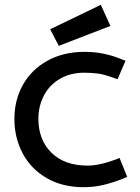

<svg xmlns="http://www.w3.org/2000/svg" viewBox="-20 -771 582 800"><path d="M40 0ZM40 -275Q40 -197 74.5 -132Q109 -67 174.5 -29Q240 9 328 9Q370 9 409 0Q448 -9 496 -28L510 -34L478 -113L464 -107Q394 -81 345 -81Q249 -81 194.5 -134.5Q140 -188 140 -276Q140 -329 163 -373Q186 -417 229.5 -442.5Q273 -468 331 -468Q361 -468 388 -464.5Q415 -461 455 -446L470 -441L503 -518L487 -524Q413 -555 333 -555Q245 -555 178.5 -518.5Q112 -482 76 -418.5Q40 -355 40 -275ZM440 -663 225 -580 189 -649 400 -751Z"/></svg>

Font: Cambay Devanagari
Style: Regular
Weight: 700
Designer: Pooja Saxena
Foundry: Pooja Saxena
Version: Version 1.095;PS 001.095;hotconv 1.0.70;makeotf.lib2.5.58329